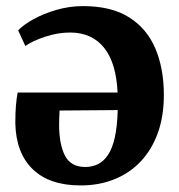

<svg xmlns="http://www.w3.org/2000/svg" viewBox="-20 -580 572 614"><path d="M238 13Q138 13 84.5 -39Q31 -91 29 -186Q29 -219 31 -242.8Q33 -266.5 36.5 -284H356Q354 -329 343.8 -364.8Q333.5 -400.5 314.5 -425.2Q295.5 -450 267.8 -463Q240 -476 204 -476Q165 -476 124.2 -462.5Q83.5 -449 61 -433L38 -483Q54 -500 86 -518Q118 -536 159.8 -548.2Q201.5 -560.5 245.5 -560.5Q336 -560.5 393 -524.5Q450 -488.5 477 -424.5Q504 -360.5 504 -276.5Q504 -208.5 484.8 -155Q465.5 -101.5 430.2 -64Q395 -26.5 346 -6.8Q297 13 238 13ZM253 -46Q274.5 -46 292.8 -54.8Q311 -63.5 325 -84Q339 -104.5 347 -139.8Q355 -175 356.5 -228L170.5 -226.5Q170 -215 169.5 -203Q169 -191 169 -181.5Q169 -119.5 187.5 -82.8Q206 -46 253 -46Z"/></svg>

Font: Merriweather 36pt
Style: Bold
Weight: 700
Designer: Eben Sorkin
Foundry: Eben Sorkin
Version: Version 2.100